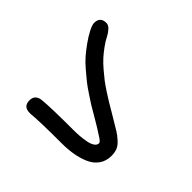

<svg xmlns="http://www.w3.org/2000/svg" viewBox="-86 -506 651 651"><g transform="rotate(-45 240.0 -180.5)"><path d="M40 -293.9V-299.8Q40 -330.1 69.8 -330.1Q97.2 -330.1 100.1 -299.8Q104 -260.7 104 -149.9Q104 -136.2 105.2 -122.8Q106.4 -109.4 109.1 -94.2Q111.8 -79.1 118.2 -69.6Q124.5 -60.1 133.8 -60.1Q135.3 -60.1 137.2 -61.3Q139.2 -62.5 141.6 -65.2Q144 -67.9 146 -70.6Q147.9 -73.2 151.1 -78.4Q154.3 -83.5 156.7 -87.4Q159.2 -91.3 163.6 -98.1Q168 -105 170.9 -109.9Q173.8 -114.3 187.3 -137.5Q200.7 -160.6 206.5 -170.2Q212.4 -179.7 227.3 -202.1Q242.2 -224.6 252.2 -237.1Q262.2 -249.5 278.8 -269Q295.4 -288.6 310.3 -301.3Q325.2 -314 344.5 -327.9Q363.8 -341.8 383.8 -352.1Q401.9 -360.8 410.2 -360.8Q439.9 -360.8 439.9 -331.1Q439.9 -320.8 429.9 -311.8Q419.9 -302.7 410.2 -297.9Q393.6 -289.6 377.2 -277.6Q360.8 -265.6 348.4 -254.4Q335.9 -243.2 321.5 -226.3Q307.1 -209.5 298.1 -197.8Q289.1 -186 276.1 -166.3Q263.2 -146.5 257.3 -136.7Q251.5 -127 239.3 -106.2Q227.1 -85.4 223.1 -79.1Q209.5 -56.2 203.4 -46.4Q197.3 -36.6 185.5 -23.2Q173.8 -9.8 161.6 -4.9Q149.4 0 133.8 0Q107.9 0 89.6 -13.2Q71.3 -26.4 61.8 -48.8Q52.2 -71.3 48.1 -96.2Q43.9 -121.1 43.9 -149.9Q43.9 -254.9 40 -293.9Z"/></g></svg>

Font: Pecita
Style: Book
Weight: 400
Width: 6
Version: Version 3.4.1